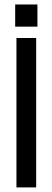

<svg xmlns="http://www.w3.org/2000/svg" viewBox="-20 -816 228 836"><path d="M46.1 -796.5V-700H143V-796.5ZM51.6 -650.5V0H137.5V-650.5Z"/></svg>

Font: Overused Grotesk Light
Style: Regular
Weight: 300
Designer: RandomMaerks
Version: Version 0.005